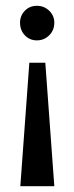

<svg xmlns="http://www.w3.org/2000/svg" viewBox="-20 -521 254 661"><path d="M50 120 81 -305H136L167 120ZM107 -382Q82 -382 65.5 -399.5Q49 -417 49 -443Q49 -467 65.5 -484Q82 -501 107 -501Q132 -501 149.5 -484Q167 -467 167 -443Q167 -417 149.5 -399.5Q132 -382 107 -382Z"/></svg>

Font: Manuale Medium
Style: Regular
Weight: 500
Designer: Eduardo Tunni / Pablo Cosgaya
Foundry: Eduardo Tunni / Pablo Cosgaya
Version: Version 1.002